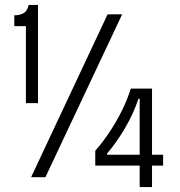

<svg xmlns="http://www.w3.org/2000/svg" viewBox="-20 -718 729 778"><path d="M85 -300V-612H38V-656Q61 -656 76 -665Q91 -674 96 -698H134V-300ZM106 0 416 -660H475L164 0ZM366 -47V-107Q399 -145 426.5 -187Q454 -229 475.5 -273Q497 -317 510 -359H596V40H546V-318H541Q521 -258 487.5 -200.5Q454 -143 414 -96V-91H641V-47Z"/></svg>

Font: Bricolage Grotesque SemiCondensed ExtraLight
Style: Regular
Weight: 250
Width: 4
Designer: Mathieu Triay
Foundry: Atelier Triay
Version: Version 1.000;gftools[0.9.30]